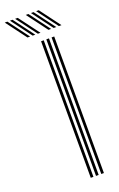

<svg xmlns="http://www.w3.org/2000/svg" viewBox="-284 -1011 653 1057"><g transform="rotate(-20 42.5 -482.5)"><path d="M112.8 0V-800H128.2V0ZM51.2 0V-800H66.8V0ZM82 0V-800H97.5V0ZM49 -845 -40.8 -965H-25.5L64.2 -845ZM-11.8 -845 -101.5 -965H-86.2L3.5 -845ZM18.5 -845 -71 -965H-56L33.8 -845ZM172 -845 82.2 -965H97.5L187.2 -845ZM111.2 -845 21.5 -965H36.8L126.5 -845ZM141.5 -845 52 -965H67L156.8 -845Z"/></g></svg>

Font: Big Shoulders Inline Display Thin Medium
Style: Regular
Weight: 500
Version: Version 2.002